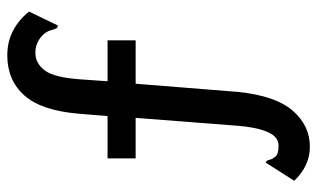

<svg xmlns="http://www.w3.org/2000/svg" viewBox="-196 -520 891 540"><g transform="rotate(-90 250.0 -250.5)"><path d="M107 175Q53 175 11 131L62 51Q68 52 70 61Q72 70 79.5 78.5Q87 87 110 87Q135 87 148.5 55.5Q162 24 166 -31L188 -315H74V-394H193L200 -478Q209 -581 251.5 -628.5Q294 -676 364 -676Q437 -676 487 -615L448 -534Q442 -534 440 -537.5Q438 -541 436 -548Q431 -570 412.5 -583.5Q394 -597 371 -597Q341 -597 321 -570Q301 -543 296 -466L291 -394H406V-315H284L261 -27Q250 79 208 127Q166 175 107 175Z"/></g></svg>

Font: Inconsolata SemiBold
Style: Regular
Weight: 600
Monospace: yes
Designer: Raph Levien, Cyreal, Brenton Simpson
Foundry: Raph Levien, Cyreal, Google
Version: Version 3.100; ttfautohint (v1.8.4.7-5d5b)